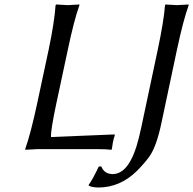

<svg xmlns="http://www.w3.org/2000/svg" viewBox="-20 -668 865 860"><path d="M231.4 -200.2Q206.5 -82.5 208.5 -54.2Q208.5 -54.2 493.2 -65.9L494.1 -62Q488.8 -45.9 485.4 -28.8Q484.9 -25.4 481 0L478.5 2.9Q454.6 0 418.9 0H146Q146 0 93.3 2.9L92.8 0Q117.2 -68.8 145.5 -200.2L197.8 -444.8Q223.6 -567.4 229 -645L231.9 -647.9Q233.9 -647.9 283.2 -645Q283.2 -645 335.9 -647.9V-645Q311.5 -577.6 283.7 -444.8ZM612.3 -95.2 686.5 -444.8Q713.9 -574.2 719.2 -645L721.7 -647.9Q723.6 -647.9 772 -645Q772 -645 824.7 -647.9L825.2 -645Q800.8 -577.6 772.5 -444.8L703.1 -117.2Q681.6 -15.1 651.4 29.8Q632.8 57.1 594.7 96.2Q518.6 171.9 420.4 171.9Q390.1 171.4 377.4 163.1L377 160.2Q394 137.7 422.4 78.1L433.6 77.1Q446.8 111.3 484.4 111.8Q562 111.8 602.1 -51.3Q606.9 -70.8 612.3 -95.2Z"/></svg>

Font: Linux Biolinum Capitals O
Style: Italic Samll Caps
Weight: 400
Italic angle: -12°
Designer: Philipp H. Poll
Foundry: Philipp H. Poll
Version: Version 0.6.2